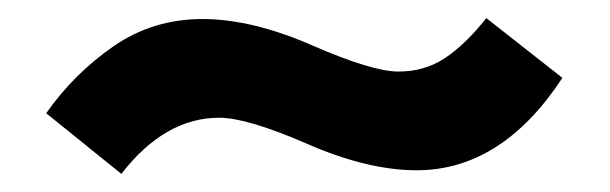

<svg xmlns="http://www.w3.org/2000/svg" viewBox="-20 -379 673 212"><path d="M222 -249Q162 -249 114 -187L31 -254Q62 -298 105.5 -328Q149 -358 203.5 -358Q258 -358 324.5 -329Q391 -300 420 -300Q449 -300 471.5 -315Q494 -330 517 -359L601 -293Q534 -191 440 -191Q386 -191 319.5 -220Q253 -249 222 -249Z"/></svg>

Font: Hind Kochi SemiBold
Style: Regular
Weight: 600
Designer: Dhruvi Tolia
Foundry: Indian Type Foundry
Version: Version 0.702;PS 1.0;hotconv 1.0.81;makeotf.lib2.5.63406